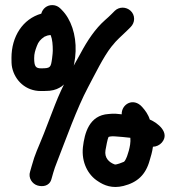

<svg xmlns="http://www.w3.org/2000/svg" viewBox="-20 -713 690 753"><path d="M181.6 -10.1 189 -36.1C192.8 -49.3 197.4 -62.4 203.2 -76.7C238.7 -167.5 281.5 -288.4 325.1 -370.3C353.9 -424.4 385.4 -489.7 416.7 -529.6C440.4 -559.8 454.6 -569.3 480.7 -595.3L492.7 -607.3C500.8 -615.4 506 -627 506 -639C506 -665.1 484 -683 461 -683C450.3 -683 438.7 -679 430.3 -670.7L417.3 -657.7C410.5 -650.9 402 -642.9 391.5 -633.8C353.8 -600.5 322.8 -554.2 296 -503.9C260.4 -439.8 225.6 -378.7 195.7 -302L151.7 -188.1C128.5 -129.1 118.1 -112.9 103.9 -60.7L98.2 -40.7C89.5 -14.8 106.9 8.1 126.3 14.2C144.6 20 173.2 18.9 181.6 -10.1ZM491.2 -172.6C491.8 -164.1 491.8 -155.1 490.3 -146C485.1 -113 472.5 -81.7 465.8 -78.4C461.3 -76.1 437.2 -66.9 430.7 -67.8C407.1 -75.9 388.8 -94.5 393.7 -123.9C395.8 -136.9 402.1 -169.5 405.2 -174.7C405.4 -175.1 405.6 -175.5 405.9 -175.9C408.3 -177.2 418.7 -179.4 431.7 -178.1C450.6 -176.5 471.3 -175.3 491.2 -172.6ZM567.4 -244.2C561.8 -263.2 549.8 -279.8 537.4 -293.6C503 -332.1 456 -304.5 457.3 -264.7C442.5 -266.2 428.5 -268.6 405.7 -265.9C329.3 -260.9 311.6 -190.3 305.2 -135.8C298.9 -76.4 325.1 -26.6 364.4 -2C388 14 420 27.3 464.1 16.3C518.8 2.6 551.5 -27.6 567 -84.1C571.5 -98.9 577.1 -117 579.8 -137.5C593.2 -137.7 606.3 -144.2 614.6 -153.8C648.4 -192.9 597 -232.1 567.4 -244.2ZM25 -486C25 -473.9 24.9 -459.6 27.6 -447.6C38.8 -397 81 -356 140 -356C152.8 -356 163.4 -356.3 175.1 -357.1C254.9 -365.5 274.1 -450.1 276.5 -512C279 -576.5 258.6 -637.7 222.7 -673.7C219.6 -676.7 207.5 -693 185 -693C164.1 -693 147.4 -679.6 141.9 -659.5C69.3 -638.7 25 -570 25 -486ZM114 -485C114 -502.6 117.8 -514.6 124.5 -532.4C130.5 -549.3 139.1 -558.5 153.8 -568.8L165.5 -573.5C168.3 -574.4 172.2 -575 173 -575C174.9 -575 176.5 -575.6 178.9 -575.2C185.7 -557.3 187 -536.6 187 -514C187 -508.9 186.1 -497.8 184.2 -483.4C179.2 -448.2 178.2 -445 141 -445C120.6 -445 114 -451.9 114 -485Z"/></svg>

Font: Just Breathe
Style: Bd
Weight: 400
Foundry: Cannot Into Space Fonts
Version: Version 0.72